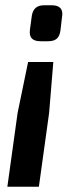

<svg xmlns="http://www.w3.org/2000/svg" viewBox="-20 -521 310 731"><path d="M177 -501H148C121 -501 105 -488 101 -460L94 -408C90 -378 103 -364 135 -364H163C192 -364 206 -376 210 -404L216 -455C222 -486 208 -501 177 -501ZM183 -285H87L47 -91L8 190H128L167 -91Z"/></svg>

Font: Exo 2 Semi Bold
Style: Italic
Weight: 600
Italic angle: -8°
Designer: Natanael Gama
Version: Version 1.001;PS 001.001;hotconv 1.0.88;makeotf.lib2.5.64775